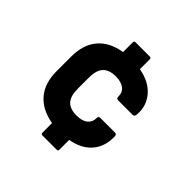

<svg xmlns="http://www.w3.org/2000/svg" viewBox="-173 -785 975 975"><g transform="rotate(45 315.0 -297.5)"><path d="M264 37Q254 37 254 27V-42Q172 -56 128 -107.5Q84 -159 84 -245V-350Q84 -436 128 -487.5Q172 -539 254 -552V-622Q254 -632 264 -632H366Q376 -632 376 -622V-551Q453 -537 493 -490Q533 -443 528 -380Q527 -361 515 -361H409Q397 -361 397 -376Q397 -407 375 -423Q353 -439 315 -439Q269 -439 246 -415Q223 -391 223 -337V-258Q223 -205 245.5 -181Q268 -157 314 -157Q355 -157 375.5 -174Q396 -191 396 -219Q396 -234 408 -234H514Q526 -234 527 -221Q530 -151 491.5 -104Q453 -57 376 -43V27Q376 37 366 37Z"/></g></svg>

Font: Sofia Sans ExtraBold
Style: Regular
Weight: 800
Designer: Botio Nikoltchev, Ani Petrova
Foundry: lettersoup
Version: Version 4.101; ttfautohint (v1.8.4.7-5d5b)